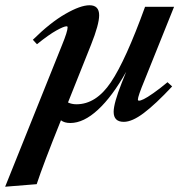

<svg xmlns="http://www.w3.org/2000/svg" viewBox="-87 -458 700 731"><path d="M180.7 10.3Q158.2 10.3 145 0Q77.1 168.9 52.7 243.2L-67.4 252.9L149.4 -287.1Q170.4 -338.4 170.4 -354Q170.4 -357.9 166.5 -357.9Q156.2 -357.9 127.7 -342Q99.1 -326.2 53.7 -289.6L38.1 -306.6Q104.5 -372.1 161.9 -405Q219.2 -438 253.9 -438Q290.5 -438 290.5 -399.9Q290.5 -365.2 259.8 -288.1L171.9 -67.9Q186 -61 204.1 -61Q278.8 -61 335.2 -144.8Q391.6 -228.5 465.3 -432.1H575.7L462.9 -151.4Q438 -91.3 438 -79.1Q438 -74.7 442.4 -74.7Q448.2 -74.7 460.4 -80.6Q472.7 -86.4 496.8 -103.3Q521 -120.1 550.8 -145L568.4 -128.9Q504.9 -61 460.4 -27.6Q416 5.9 384.3 5.9Q345.7 5.9 345.7 -32.2Q345.7 -64.5 376.5 -142.6L393.6 -185.1Q340.8 -90.8 286.1 -40.3Q231.4 10.3 180.7 10.3Z"/></svg>

Font: Elstob 14pt
Style: Bold Italic
Weight: 700
Italic angle: -20°
Designer: Peter S. Baker
Version: Version 1.015